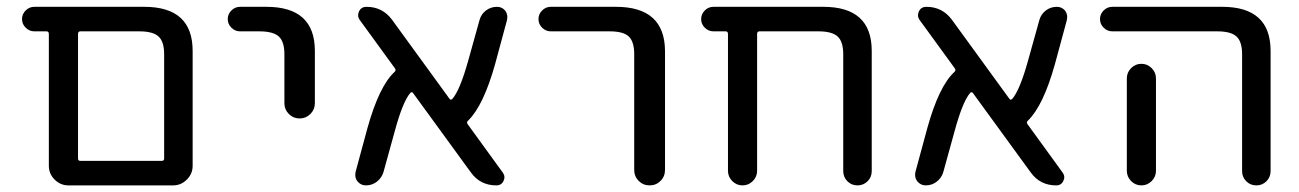

<svg xmlns="http://www.w3.org/2000/svg" viewBox="-20 -567 3829 566"><path d="M203.1 -20.5H181.6Q158.2 -20.5 141.1 -37.6Q124 -54.7 124 -78.1V-466.8Q124 -474.6 117.2 -474.6H81.1Q66.4 -474.6 55.7 -485.4Q44.9 -496.1 44.9 -510.7Q44.9 -525.4 55.7 -536.1Q66.4 -546.9 81.1 -546.9H405.3Q547.9 -546.9 547.9 -417V-78.1Q547.9 -54.7 530.8 -37.6Q513.7 -20.5 490.2 -20.5ZM463.9 -407.2Q463.9 -444.3 447.3 -459.5Q430.7 -474.6 390.6 -474.6H216.8Q210 -474.6 210 -466.8V-99.6Q210 -92.8 216.8 -92.8H457Q463.9 -92.8 463.9 -99.6Z M687.5 -474.6Q672.9 -474.6 662.1 -485.4Q651.4 -496.1 651.4 -510.7Q651.4 -525.4 662.1 -536.1Q672.9 -546.9 687.5 -546.9H765.6Q908.2 -546.9 908.2 -417V-262.7Q908.2 -244.1 895 -231Q881.8 -217.8 863.3 -217.8Q844.7 -217.8 831.5 -231Q818.4 -244.1 818.4 -262.7V-407.2Q818.4 -444.3 801.8 -459.5Q785.2 -474.6 744.1 -474.6Z M1461.9 -58.6Q1470.7 -46.9 1464.4 -33.7Q1458 -20.5 1443.4 -20.5Q1395.5 -20.5 1368.2 -58.6L1198.2 -292Q1194.3 -297.9 1189.5 -293Q1167 -266.6 1143.6 -179.7L1110.4 -59.6Q1105.5 -43 1091.3 -31.7Q1077.1 -20.5 1058.6 -20.5Q1043 -20.5 1033.2 -33.2Q1027.3 -41 1027.3 -51.8Q1027.3 -55.7 1028.3 -60.5L1063.5 -190.4Q1097.7 -312.5 1142.6 -354.5Q1148.4 -359.4 1144.5 -365.2L1040 -508.8Q1032.2 -520.5 1038.6 -533.7Q1044.9 -546.9 1060.5 -546.9Q1107.4 -546.9 1135.7 -508.8L1304.7 -276.4Q1308.6 -270.5 1313.5 -275.4Q1335.9 -300.8 1360.4 -388.7L1393.6 -507.8Q1398.4 -525.4 1412.6 -536.1Q1426.8 -546.9 1445.3 -546.9Q1460 -546.9 1469.7 -535.2Q1475.6 -526.4 1475.6 -516.6Q1475.6 -512.7 1474.6 -507.8L1439.5 -377.9Q1405.3 -255.9 1360.4 -211.9Q1354.5 -207 1358.4 -201.2Z M1603.5 -474.6Q1588.9 -474.6 1578.1 -485.4Q1567.4 -496.1 1567.4 -510.7Q1567.4 -525.4 1578.1 -536.1Q1588.9 -546.9 1603.5 -546.9H1795.9Q1939.5 -546.9 1940.4 -417V-66.4Q1940.4 -46.9 1927.2 -33.7Q1914.1 -20.5 1895 -20.5Q1876 -20.5 1862.8 -33.7Q1849.6 -46.9 1849.6 -66.4V-407.2Q1849.6 -444.3 1833.5 -459.5Q1817.4 -474.6 1777.3 -474.6Z M2465.8 -407.2Q2465.8 -444.3 2449.2 -459.5Q2432.6 -474.6 2392.6 -474.6H2218.8Q2211.9 -474.6 2211.9 -466.8V-63.5Q2211.9 -45.9 2199.2 -33.2Q2186.5 -20.5 2168.9 -20.5Q2151.4 -20.5 2138.7 -33.2Q2126 -45.9 2126 -63.5V-466.8Q2126 -474.6 2119.1 -474.6H2083Q2068.4 -474.6 2057.6 -485.4Q2046.9 -496.1 2046.9 -510.7Q2046.9 -525.4 2057.6 -536.1Q2068.4 -546.9 2083 -546.9H2407.2Q2549.8 -546.9 2549.8 -417V-62.5Q2549.8 -44.9 2537.6 -32.7Q2525.4 -20.5 2507.8 -20.5Q2490.2 -20.5 2478 -32.7Q2465.8 -44.9 2465.8 -62.5Z M3112.3 -58.6Q3121.1 -46.9 3114.7 -33.7Q3108.4 -20.5 3093.8 -20.5Q3045.9 -20.5 3018.6 -58.6L2848.6 -292Q2844.7 -297.9 2839.8 -293Q2817.4 -266.6 2793.9 -179.7L2760.7 -59.6Q2755.9 -43 2741.7 -31.7Q2727.5 -20.5 2709 -20.5Q2693.4 -20.5 2683.6 -33.2Q2677.7 -41 2677.7 -51.8Q2677.7 -55.7 2678.7 -60.5L2713.9 -190.4Q2748 -312.5 2793 -354.5Q2798.8 -359.4 2794.9 -365.2L2690.4 -508.8Q2682.6 -520.5 2689 -533.7Q2695.3 -546.9 2710.9 -546.9Q2757.8 -546.9 2786.1 -508.8L2955.1 -276.4Q2959 -270.5 2963.9 -275.4Q2986.3 -300.8 3010.7 -388.7L3043.9 -507.8Q3048.8 -525.4 3063 -536.1Q3077.1 -546.9 3095.7 -546.9Q3110.4 -546.9 3120.1 -535.2Q3126 -526.4 3126 -516.6Q3126 -512.7 3125 -507.8L3089.8 -377.9Q3055.7 -255.9 3010.7 -211.9Q3004.9 -207 3008.8 -201.2Z M3258.8 -474.6Q3244.1 -474.6 3233.4 -485.4Q3222.7 -496.1 3222.7 -510.7Q3222.7 -525.4 3233.4 -536.1Q3244.1 -546.9 3258.8 -546.9H3583Q3725.6 -546.9 3725.6 -417V-62.5Q3725.6 -44.9 3713.4 -32.7Q3701.2 -20.5 3683.6 -20.5Q3666 -20.5 3653.8 -32.7Q3641.6 -44.9 3641.6 -62.5V-407.2Q3641.6 -444.3 3625 -459.5Q3608.4 -474.6 3568.4 -474.6ZM3387.7 -335.9V-99.6V-63.5Q3387.7 -45.9 3375 -33.2Q3362.3 -20.5 3344.7 -20.5Q3327.1 -20.5 3314.5 -33.2Q3301.8 -45.9 3301.8 -63.5V-99.6V-335.9Q3301.8 -353.5 3314.5 -366.2Q3327.1 -378.9 3344.7 -378.9Q3362.3 -378.9 3375 -366.2Q3387.7 -353.5 3387.7 -335.9Z"/></svg>

Font: Gen Jyuu Gothic P Regular
Style: Regular
Weight: 400
Designer: [Source Han Sans]
Ryoko NISHIZUKA  (kana & ideographs); Paul D. Hunt (Latin, Greek & Cyrillic); Wenlong ZHANG  (bopomofo
Version: Version 1.002.20150607